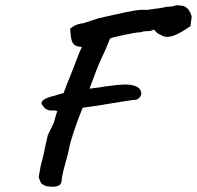

<svg xmlns="http://www.w3.org/2000/svg" viewBox="-20 -676 753 734"><path d="M713 -613 708 -576Q705 -574 688.5 -563Q672 -552 653 -543.5Q634 -535 619 -535Q611 -535 603 -538Q591 -545 587.5 -546Q584 -547 581 -550Q578 -553 568 -563Q559 -557 544 -557Q528 -557 519 -553Q498 -552 454 -542.5Q410 -533 401 -529L381 -481Q354 -425 338 -379L322 -337Q335 -339 349.5 -340.5Q364 -342 379 -345L427 -351Q449 -353 457 -353Q491 -353 507 -342Q520 -333 520 -319Q520 -309 511.5 -301Q503 -293 489 -294L444 -287Q397 -280 388 -278Q381 -276 296 -264L285 -236Q279 -223 262.5 -173.5Q246 -124 245 -112Q243 -98 230 -52Q217 -7 216 12Q216 19 213 24.5Q210 30 209 31Q196 38 182 38Q177 38 157 36Q142 30 137.5 24Q133 18 128 1Q135 -43 140 -59Q146 -80 153 -116Q160 -149 163 -160L186 -207Q190 -224 199 -252L185 -254Q171 -252 161 -256.5Q151 -261 146 -269Q139 -276 139 -282Q139 -299 192 -311Q205 -316 223 -320Q242 -371 246 -379L263 -422Q279 -467 293 -496Q275 -498 267.5 -502.5Q260 -507 255 -518Q250 -535 248 -566Q262 -578 276 -582.5Q290 -587 298 -587L356 -606Q495 -638 513 -638Q527 -639 534 -638.5Q541 -638 542 -638L604 -647Q612 -650 626 -650.5Q640 -651 645 -653Q651 -656 657 -656Q662 -656 668.5 -655Q675 -654 683 -653Q696 -646 702 -637.5Q708 -629 713 -613Z"/></svg>

Font: Caveat
Style: Bold
Weight: 700
Designer: Pablo Impallari
Foundry: Pablo Impallari
Version: Version 1.500; ttfautohint (v1.6)